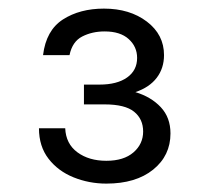

<svg xmlns="http://www.w3.org/2000/svg" viewBox="-20 -725 486 446"><path d="M227 -298.5Q187 -298.5 151 -313Q115 -327.5 92.8 -356.2Q70.5 -385 70.5 -427H131.5Q133 -391 159.8 -371.2Q186.5 -351.5 227 -351.5Q267.5 -351.5 290 -371Q312.5 -390.5 312.5 -419.5Q312.5 -448.5 291.5 -465.5Q270.5 -482.5 223 -482.5H175V-528.5H211Q252 -528.5 275.2 -545Q298.5 -561.5 298.5 -590.5Q298.5 -616.5 279 -634.2Q259.5 -652 223 -652Q194 -652 171 -640.2Q148 -628.5 141.5 -597H80Q87 -654.5 126.2 -679.8Q165.5 -705 221.5 -705Q281.5 -705 321.2 -674.8Q361 -644.5 361 -597Q361 -566.5 344 -544.2Q327 -522 294.5 -511Q331 -500 353.5 -476Q376 -452 376 -415Q376 -363.5 335.8 -331Q295.5 -298.5 227 -298.5Z"/></svg>

Font: Betinya Sans Medium
Style: Regular
Weight: 500
Designer: Jonathan Pinhorn
Version: Version 2.001;December 9, 2019;FontCreator 12.0.0.2547 64-bi